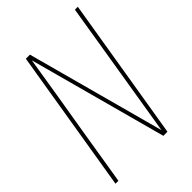

<svg xmlns="http://www.w3.org/2000/svg" viewBox="-215 -832 930 930"><g transform="rotate(-45 250.0 -367.5)"><path d="M16 0 137 -735H165L357 -26Q374 -130 391 -233.5Q408 -337 425 -441L473 -735H493L372 0H344L152 -709Q135 -605 118.5 -501.5Q102 -398 84 -294L36 0Z"/></g></svg>

Font: Iosevka Thin Oblique
Style: Regular
Weight: 100
Italic angle: -9°
Monospace: yes
Designer: Belleve Invis
Foundry: Belleve Invis
Version: Version 32.5.0; ttfautohint (v1.8.4)